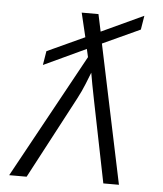

<svg xmlns="http://www.w3.org/2000/svg" viewBox="-53 -786 706 833"><g transform="rotate(5 300.0 -370.0)"><path d="M18 0 314 -540 306 -575 122 -489 132 -550 295 -625 270 -730H343L359 -655L542 -740L532 -679L369 -604L496 0H428L356 -357Q349 -391 343 -423.5Q337 -456 334 -474Q327 -456 314 -423.5Q301 -391 283 -357L94 0Z"/></g></svg>

Font: NKDuy Mono ExtraLight
Style: Italic
Weight: 200
Italic angle: -9°
Monospace: yes
Designer: NKDuy
Foundry: NKDuy
Version: Version 2.251; ttfautohint (v1.8.4.7-5d5b)